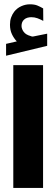

<svg xmlns="http://www.w3.org/2000/svg" viewBox="-20 -892 267 910"><path d="M59.6 -695.8Q45.4 -710.9 36.4 -730.2Q27.3 -749.5 27.3 -774.9Q27.3 -793.9 32.7 -809.1Q38.1 -824.2 46.9 -835.9Q60.5 -853.5 80.6 -862.5Q100.6 -871.6 121.6 -871.6Q143.1 -871.6 156.7 -866Q170.4 -860.4 184.6 -852.1L185.1 -793Q170.4 -800.8 157 -805.7Q143.6 -810.5 128.4 -810.5Q119.6 -810.5 110.4 -808.1Q101.1 -805.7 93.8 -798.8Q82 -788.1 82 -768.6Q82.5 -754.4 92.3 -741Q102.1 -727.5 125 -721.2Q127.4 -720.2 129.6 -719.5Q131.8 -718.8 134.3 -718.8Q136.2 -718.8 138.2 -719.2L203.6 -732.4V-674.8L8.8 -627.9V-684.1ZM43 -583.3H184.1V-1.4H43Z"/></svg>

Font: Vazir Black FD-WOL-UI
Style: Black-FD-WOL-UI
Weight: 900
Designer: Saber Rastikerdar
Foundry: Saber Rastikerdar
Version: Version 30.0.0